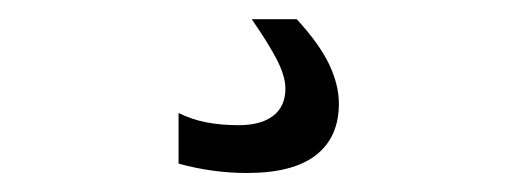

<svg xmlns="http://www.w3.org/2000/svg" viewBox="-20 -20 540 200"><path d="M289.1 0Q312.5 25.4 322.8 46.9Q333 68.4 333 87.9Q333 123 309.1 141.6Q285.2 160.2 237.3 160.2Q218.8 160.2 201.2 157.7Q183.6 155.3 166 150.4V97.7Q179.7 104.5 194.8 107.4Q210 110.4 228.5 110.4Q252 110.4 264.6 100.6Q277.3 90.8 277.3 72.3Q277.3 59.6 268.6 42.5Q259.8 25.4 242.2 0Z"/></svg>

Font: BabelStone Pseudographica Colour
Style: Regular
Weight: 400
Designer: Andrew West
Foundry: BabelStone
Version: Version 16.0.0